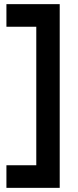

<svg xmlns="http://www.w3.org/2000/svg" viewBox="-20 -770 375 926"><path d="M268 136H11V27H155V-641H11V-750H268Z"/></svg>

Font: Cabin
Style: Bold
Weight: 700
Designer: Pablo Impallari
Foundry: Pablo Impallari. http://www.impallari.com Igino Marini. http://www.ikern.com
Version: Version 3.001;hotconv 1.0.109;makeotfexe 2.5.65596